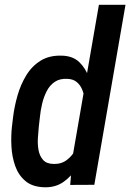

<svg xmlns="http://www.w3.org/2000/svg" viewBox="-20 -770 543 800"><path d="M282.2 -116.2 392.1 -750H502.9L373 0L272.5 0.5ZM29.8 -242.7 34.7 -283.7Q40 -326.7 53 -372.1Q65.9 -417.5 89.4 -456.1Q112.8 -494.6 149.4 -517.3Q186 -540 238.8 -538.1Q283.7 -536.6 310.3 -511.2Q336.9 -485.8 349.9 -447.5Q362.8 -409.2 365.7 -367.4Q368.7 -325.7 365.7 -291L358.4 -233.4Q352.1 -196.3 338.1 -153.3Q324.2 -110.4 301 -72.8Q277.8 -35.2 244.1 -11.7Q210.4 11.7 164.6 10.3Q114.7 8.8 85.7 -15.9Q56.6 -40.5 43.2 -78.9Q29.8 -117.2 27.6 -160.4Q25.4 -203.6 29.8 -242.7ZM146.5 -284.2 141.6 -241.7Q139.6 -221.2 137.9 -195.1Q136.2 -168.9 140.6 -144.5Q145 -120.1 159.4 -103.8Q173.8 -87.4 203.1 -86.9Q235.8 -85.9 259 -103.8Q282.2 -121.6 296.4 -149.4Q310.5 -177.2 316.9 -204.6L334 -319.3Q335 -338.4 332.3 -359.1Q329.6 -379.9 321.8 -398.2Q314 -416.5 299.3 -428.5Q284.7 -440.4 261.7 -441.4Q229.5 -443.4 208.3 -429Q187 -414.6 174.6 -390.1Q162.1 -365.7 155.5 -337.6Q148.9 -309.6 146.5 -284.2Z"/></svg>

Font: Roboto Condensed Medium
Style: Italic
Weight: 500
Italic angle: -12°
Designer: Christian Robertson
Foundry: Google
Version: Version 3.0; 2020